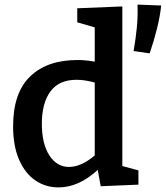

<svg xmlns="http://www.w3.org/2000/svg" viewBox="-20 -804 721 835"><path d="M235 11Q178 11 133.5 -19.5Q89 -50 63 -109.5Q37 -169 37 -255Q37 -400 111 -471.5Q185 -543 317 -543Q351 -543 392 -536V-685L316 -707V-768L512 -776V-82L582 -63V-1L418 6L405 -65Q322 11 235 11ZM280 -78Q333 -78 392 -128V-445Q349 -457 313 -457Q236 -457 199 -406Q162 -355 162 -266Q162 -179 194.5 -128.5Q227 -78 280 -78ZM631 -572 561 -582Q570 -633 575 -683Q580 -733 578 -784L681 -780Q676 -733 663 -680.5Q650 -628 631 -572Z"/></svg>

Font: Bitter SemiBold
Style: Regular
Weight: 600
Designer: Sol Matas, and Bitter project Authors
Foundry: Sol Matas
Version: Version 2.001